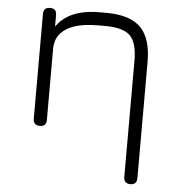

<svg xmlns="http://www.w3.org/2000/svg" viewBox="-50 -519 710 766"><g transform="rotate(5 305.0 -136.0)"><path d="M526 -292.5C526 -292.5 526 173.5 526 173.5C526 191 517.5 200 500 200C500 200 500 200 500 200C482.5 200 473.5 191 473.5 173.5C473.5 173.5 473.5 173.5 473.5 173.5C473.5 173.5 473.5 -292.5 473.5 -292.5C473.5 -340 464 -373.5 445.5 -392C426.5 -410.5 393.5 -420 346 -420C346 -420 346 -420 346 -420C346 -420 318 -420 318 -420C283.5 -420 253.5 -416.5 229 -409.5C204 -402 184.5 -391 170.5 -376.5C156.5 -362 148.5 -343.5 146.5 -321C146.5 -321 146.5 -321 146.5 -321C146 -304.5 138 -296.5 121.5 -296.5C121.5 -296.5 121.5 -296.5 121.5 -296.5C119.5 -296.5 118.5 -304.5 119 -320.5C119 -320.5 119 -320.5 119 -320.5C124.5 -370 144 -408 178 -434C212 -459.5 258.5 -472.5 318 -472.5C318 -472.5 318 -472.5 318 -472.5C318 -472.5 346 -472.5 346 -472.5C408.5 -472.5 454 -458 483 -429.5C511.5 -400.5 526 -355 526 -292.5C526 -292.5 526 -292.5 526 -292.5ZM146 -446.5C146 -446.5 146 -26.5 146 -26.5C146 -9 137.5 0 120 0C120 0 120 0 120 0C102.5 0 93.5 -9 93.5 -26.5C93.5 -26.5 93.5 -26.5 93.5 -26.5C93.5 -26.5 93.5 -446.5 93.5 -446.5C93.5 -464 102.5 -472.5 120 -472.5C120 -472.5 120 -472.5 120 -472.5C137.5 -472.5 146 -464 146 -446.5C146 -446.5 146 -446.5 146 -446.5Z"/></g></svg>

Font: Jura-Fortis-Regular
Style: Regular
Weight: 500
Designer: Daniel Johnson, Alexei Vanyashin, Mirko Velimirovic
Foundry: Daniel Johnson
Version: ""